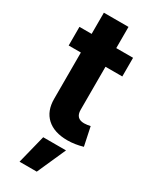

<svg xmlns="http://www.w3.org/2000/svg" viewBox="-231 -731 817 1019"><g transform="rotate(30 177.5 -221.5)"><path d="M334 -545.9V-431.6H231V-168Q231 -114.7 282.2 -114.7Q291 -114.7 301.8 -116.2Q312.5 -117.7 320.3 -119.6L344.2 -6.3Q295.4 7.8 250.5 7.8Q168.9 7.8 124.5 -33Q80.1 -73.7 80.1 -147.9V-431.6H5.4V-545.9H80.1V-675.8H231V-545.9ZM87.9 232.9 131.8 57.6H271.5L193.4 232.9Z"/></g></svg>

Font: Inter Tight
Style: Bold
Weight: 700
Designer: Rasmus Andersson
Foundry: rsms
Version: Version 3.004; ttfautohint (v1.8.4.7-5d5b)